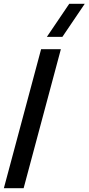

<svg xmlns="http://www.w3.org/2000/svg" viewBox="-71 -995 468 1015"><path d="M258.7 -800 377.1 -975H295.1L176.7 -800ZM-50.6 0H53.9L250.8 -735H146.3Z"/></svg>

Font: Manrope
Style: SemiBoldItalic
Weight: 600
Italic angle: -15°
Designer: Mikhail Sharanda
Foundry: Mikhail Sharanda
Version: Version 4.502;hotconv 1.0.109;makeotfexe 2.5.65596